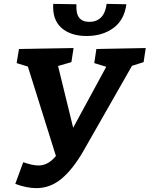

<svg xmlns="http://www.w3.org/2000/svg" viewBox="-20 -952 773 992"><path d="M733 -704 722 -631 662 -612 411 -172Q357 -78 298.5 -29Q240 20 168 20Q118 20 59 -2L100 -114Q148 -97 178 -97Q204 -97 226 -109Q248 -121 269 -146L124 -608L66 -626L78 -699L360 -704L349 -631L280 -611L358 -292L529 -607L467 -626L478 -699ZM255 -932 375 -930Q372 -882 389 -860.5Q406 -839 442 -839Q479 -839 502 -862Q525 -885 531 -932L633 -930Q622 -848 565.5 -807Q509 -766 428 -766Q345 -766 297.5 -808Q250 -850 255 -932Z"/></svg>

Font: Bitter Pro
Style: Bold Italic
Weight: 700
Italic angle: -9°
Designer: Sol Matas, and Bitter project Authors
Foundry: Sol Matas
Version: Version 1.010